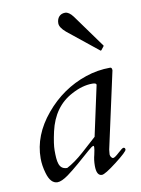

<svg xmlns="http://www.w3.org/2000/svg" viewBox="-83 -766 613 837"><g transform="rotate(-10 224.0 -347.0)"><path d="M227 -668.5C227 -656.2 236 -642.3 254 -627L386 -521C387.3 -519.7 388.3 -519 389 -519C389.7 -519 390.7 -519.7 392 -521L403 -535C404.3 -536.3 405 -537.3 405 -538C405 -538.7 404.3 -539.7 403 -541L299 -685C287 -701 275.3 -709 264 -709C240.7 -709 227 -692.3 227 -668.5ZM345 -376 297 -154C281 -139.3 259.3 -119.8 232 -95.5C204.7 -71.2 179.3 -53 156 -41C117.7 -41 115 -77.3 115 -126C115 -144.7 119 -172 127 -208C143 -278.7 179 -328.7 235 -358C267 -375.3 297.7 -384 327 -384C339 -384 345 -381.3 345 -376ZM348 -67C348 -73.9 350 -81.8 350 -88L424 -426C424 -434.7 421.3 -439 416 -439C378.7 -439 342.3 -433 307 -421C235.7 -397 174.8 -354.8 124.5 -294.5C74.2 -234.2 49 -170 49 -102C49 -80.7 52.3 -58.7 59 -36C68.3 -3.3 83.3 13 104 13C116 13 132 5.8 152 -8.5C180.1 -28.6 227.2 -69.8 260.5 -99.5C272.8 -110.5 281 -116 285 -116C286.6 -116 287.4 -113.9 287.4 -109.8C287.4 -103.5 285.6 -92.6 282 -77C278 -62.3 276 -46.3 276 -29C276 0.3 284 15 300 15C309.3 15 331.7 1.3 367 -26C402.3 -53.3 420 -70 420 -76C420 -82 417.3 -85 412 -85C408.7 -85 400.5 -79 387.5 -67C374.5 -55 365.7 -49 361 -49C354 -49 348 -59.8 348 -67Z"/></g></svg>

Font: fbb
Style: Italic
Weight: 400
Italic angle: -12°
Designer: David J. Perry, Michael Sharpe
Version: Version 0.991